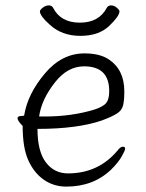

<svg xmlns="http://www.w3.org/2000/svg" viewBox="-20 -679 540 712"><path d="M226 13Q179 13 142.5 -12.5Q106 -38 85 -84.5Q64 -131 64 -212Q45 -231 45 -241Q45 -249 61 -249L69 -250L70 -253Q83 -331 146 -406Q209 -481 293 -481Q350 -481 383 -459Q441 -421 441 -340Q441 -307 436.5 -288.5Q432 -270 414.5 -258.5Q397 -247 357 -232Q266 -201 119 -201Q119 -118 150 -77Q181 -36 232 -36Q345 -36 416 -121Q427 -135 435 -135Q444 -135 444 -128Q444 -121 431.5 -99Q419 -77 393 -51Q327 13 226 13ZM125 -247H146Q247 -247 331 -273Q364 -284 374.5 -298Q385 -312 385 -341Q385 -433 292 -433Q231 -433 185 -375Q134 -311 125 -247ZM278 -546Q209 -546 164 -588Q128 -620 128 -637Q128 -642 138.5 -650.5Q149 -659 161 -659Q172 -659 177 -650Q205 -595 276 -595Q347 -595 376 -650Q381 -659 392 -659Q403 -659 413 -650.5Q423 -642 423 -637Q423 -619 384.5 -582.5Q346 -546 278 -546Z"/></svg>

Font: LXGW WenKai Mono TC Light
Style: Regular
Weight: 300
Designer: LXGW / Fontworks Inc.
Foundry: LXGW / Fontworks Inc.
Version: Version 1.330